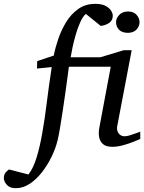

<svg xmlns="http://www.w3.org/2000/svg" viewBox="-150 -757 757 1006"><path d="M581.1 -641.1Q581.1 -619.1 565.2 -602.1Q549.3 -585 520 -585Q489.3 -585 473.6 -601.3Q458 -617.7 458 -641.1Q458 -660.6 474.6 -678.7Q491.2 -696.8 521 -696.8Q549.8 -696.8 565.4 -679.4Q581.1 -662.1 581.1 -641.1ZM585 -28.8Q577.1 -25.4 552.7 -15.4Q528.3 -5.4 497.3 3.4Q466.3 12.2 438 12.2Q404.8 12.2 388.7 -2.7Q372.6 -17.6 369.1 -40.3Q365.7 -63 370.1 -85.9L430.2 -407.2H210.9Q209 -393.6 204.3 -357.4Q199.7 -321.3 192.9 -273.7Q186 -226.1 178.7 -176.5Q171.4 -127 164.3 -85.7Q157.2 -44.4 151.9 -22Q141.6 20 120.4 64Q99.1 107.9 69.8 145.5Q40.5 183.1 5.6 206.1Q-29.3 229 -66.9 229Q-92.3 229 -106 218.5Q-119.6 208 -124.8 196Q-129.9 184.1 -129.9 179.2Q-129.9 160.2 -122.6 149.7Q-115.2 139.2 -103 130.9L-1 157.2Q24.9 124.5 42.5 65.9Q60.1 7.3 71.8 -62Q84.5 -132.3 95.2 -220Q106 -307.6 121.1 -405.8L43.9 -397.9L44.9 -437L131.8 -465.8Q139.2 -505.4 155 -552.2Q170.9 -599.1 196.5 -641.1Q222.2 -683.1 260 -710Q297.9 -736.8 349.1 -736.8Q383.3 -736.8 403.3 -726.1Q423.3 -715.3 432.1 -700.9Q440.9 -686.5 440.9 -674.8Q440.9 -650.9 423.3 -637.9Q405.8 -625 377.9 -621.1L299.8 -684.1Q284.2 -670.9 270.8 -641.4Q257.3 -611.8 247.1 -576.4Q236.8 -541 230 -508.5Q223.1 -476.1 220.2 -457H376L499 -494.1H540L463.9 -94.2Q460.4 -73.7 471.7 -58.3Q482.9 -43 502.9 -43Q514.6 -43 531.2 -48.1Q547.9 -53.2 563.2 -59.1Q578.6 -64.9 585 -66.9Z"/></svg>

Font: Charis
Style: Italic
Weight: 400
Italic angle: -11°
Designer: Walt Agee, Miriam Martin, Annie Olsen, Victor Gaultney, Lorna Priest, Alan Ward, Bob Hallissy, Martin Hosken, Sharon Cor
Foundry: SIL Global
Version: Version 7.000